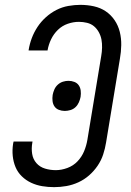

<svg xmlns="http://www.w3.org/2000/svg" viewBox="-20 -763 540 791"><path d="M203 8Q178 8 154 4Q130 0 108.5 -10Q87 -20 70 -36.5Q53 -53 44 -74.5Q35 -96 32.5 -120.5Q30 -145 34 -171L36 -180H114L113 -174Q109 -151 112.5 -129Q116 -107 130 -91Q144 -75 165.5 -68.5Q187 -62 210 -62Q233 -62 257.5 -71Q282 -80 299.5 -98.5Q317 -117 326.5 -140Q336 -163 340 -187L397 -532Q400 -549 400.5 -566.5Q401 -584 398 -600Q395 -616 387 -630.5Q379 -645 367 -655Q355 -665 338.5 -669Q322 -673 305 -673Q282 -673 259 -665Q236 -657 218.5 -640Q201 -623 190.5 -601Q180 -579 176 -556V-555H98V-557Q102 -582 111 -606Q120 -630 134.5 -652Q149 -674 169 -692Q189 -710 212.5 -722Q236 -734 261.5 -738.5Q287 -743 311 -743Q340 -743 367 -737Q394 -731 415.5 -716.5Q437 -702 452 -680Q467 -658 473.5 -631.5Q480 -605 479.5 -577Q479 -549 474 -521L417 -176Q413 -151 405 -126.5Q397 -102 382 -80Q367 -58 347 -40.5Q327 -23 303 -12Q279 -1 253.5 3.5Q228 8 203 8ZM247 -306Q234 -306 222.5 -310.5Q211 -315 204.5 -324.5Q198 -334 196.5 -346.5Q195 -359 197 -372Q199 -383 204 -394.5Q209 -406 218.5 -414.5Q228 -423 239.5 -426.5Q251 -430 262 -430Q275 -430 286.5 -425.5Q298 -421 304.5 -411.5Q311 -402 312.5 -389.5Q314 -377 312 -364Q310 -353 305 -341.5Q300 -330 291 -321.5Q282 -313 270 -309.5Q258 -306 247 -306Z"/></svg>

Font: Iosevka Fixed
Style: Italic
Weight: 400
Italic angle: -9°
Monospace: yes
Designer: Belleve Invis
Foundry: Belleve Invis
Version: Version 33.2.4